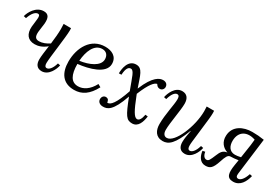

<svg xmlns="http://www.w3.org/2000/svg" viewBox="27 -1194 2707 1887"><g transform="rotate(30 1380.5 -250.0)"><path d="M541.5 -135.7C521.5 -64.9 490.2 -40 468.3 -40C447.3 -40 441.4 -60.1 441.4 -84C441.4 -146 480.5 -397.9 480.5 -474.1C480.5 -484.9 480.5 -491.2 479.5 -500H395.5C396.5 -480.5 397.5 -461.9 397.5 -442.4C397.5 -391.6 391.1 -330.1 383.8 -271.5C348.6 -247.6 307.1 -231 271 -231C226.6 -231 215.3 -256.3 218.8 -307.6C221.2 -341.3 229 -374 231.9 -409.2C236.8 -475.1 221.2 -511.2 166.5 -511.2C78.1 -511.2 29.3 -417.5 18.1 -370.6L46.4 -364.3C70.3 -435.5 103 -461.4 127 -461.4C148.9 -461.4 149.9 -439.5 147.9 -414.6C146 -380.4 139.2 -349.1 137.2 -320.3C131.3 -236.3 167.5 -184.1 247.1 -184.1C287.1 -184.1 332 -197.3 379.4 -237.3C370.6 -171.9 362.3 -112.8 362.3 -79.1C362.3 -24.9 385.3 11.2 439.5 11.2C519.5 11.2 560.5 -83 569.3 -129.9Z M987.3 -159.7C943.4 -75.7 881.3 -39.1 823.2 -39.1C744.6 -39.1 709.5 -103 709 -227.1C833.5 -240.7 1003.9 -285.6 1003.9 -396C1003.9 -481.4 935.1 -511.2 864.3 -511.2C700.2 -511.2 621.1 -359.9 621.1 -205.1C621.1 -75.2 679.2 11.2 806.2 11.2C897 11.2 964.4 -36.1 1020 -141.1ZM850.1 -477.1C897.9 -477.1 921.4 -443.4 921.4 -400.9C921.4 -323.7 814.9 -277.3 710 -263.2C717.3 -370.6 758.3 -477.1 850.1 -477.1Z M1342.8 -314.5C1298.3 -441.4 1286.6 -511.2 1214.4 -511.2C1124 -511.2 1108.4 -404.3 1108.4 -350.6L1137.2 -351.6C1141.1 -430.2 1164.1 -450.2 1188 -450.2C1223.6 -450.2 1236.8 -389.6 1289.1 -252C1234.4 -90.8 1189.9 -37.1 1152.8 -44.9C1151.9 -61 1146.5 -85.9 1114.7 -85.9C1092.8 -85.9 1074.2 -67.9 1074.2 -39.6C1074.2 -9.8 1097.7 11.2 1135.7 11.2C1185.1 11.2 1240.7 -6.3 1308.1 -201.7H1309.1C1379.9 -21.5 1400.4 11.2 1466.3 11.2C1533.2 11.2 1557.1 -57.6 1566.4 -125.5L1538.1 -128.9C1528.3 -75.7 1511.2 -49.8 1487.3 -49.8C1454.1 -49.8 1421.4 -110.8 1368.2 -247.1L1361.3 -264.6C1418.5 -405.8 1459.5 -445.3 1487.3 -449.2C1493.2 -440.4 1503.4 -419.4 1533.2 -419.4C1556.2 -419.4 1574.2 -439.5 1574.2 -462.4C1574.2 -490.2 1555.2 -511.2 1520 -511.2C1482.9 -511.2 1414.6 -488.3 1343.8 -314.5Z M1637.7 -364.3C1657.7 -435.1 1686 -460.9 1708 -460.9C1731.9 -460.9 1734.9 -439 1734.9 -414.1C1734.9 -356.9 1703.1 -230 1703.1 -119.1C1703.1 -49.8 1732.4 11.2 1812.5 11.2C1877.4 11.2 1933.1 -30.8 2001 -212.9H2003.9C1994.1 -163.1 1985.8 -116.7 1985.8 -79.1C1985.8 -24.9 2008.8 11.2 2063 11.2C2143.1 11.2 2184.1 -83 2192.9 -129.9L2165 -135.7C2145 -64.9 2113.8 -40 2091.8 -40C2070.8 -40 2064.9 -60.1 2064.9 -84C2064.9 -113.8 2065.9 -113.8 2084 -270C2099.1 -396 2104 -439.9 2104 -474.1C2104 -484.9 2104 -491.2 2103 -500H2019C2020 -482.9 2021 -466.8 2021 -446.8C2021 -277.8 1923.8 -36.1 1832 -36.1C1793 -36.1 1785.2 -76.2 1785.2 -99.1C1785.2 -183.1 1817.9 -337.9 1817.9 -414.1C1817.9 -476.1 1790 -511.2 1736.8 -511.2C1656.7 -511.2 1619.1 -417 1609.9 -370.1Z M2718.8 -136.2C2695.8 -65.4 2664.1 -39.6 2642.1 -39.6C2619.1 -39.6 2613.3 -55.7 2616.7 -84.5L2668.5 -497.1C2617.7 -504.9 2584.5 -507.8 2533.2 -507.8C2432.1 -507.8 2331.1 -460.4 2326.7 -347.7C2323.2 -275.4 2365.2 -228.5 2421.4 -210.4C2374 -205.1 2355.5 -174.8 2338.4 -132.3C2308.6 -59.6 2300.8 -48.8 2282.2 -45.9C2261.7 -42.5 2235.8 -58.1 2229 -107.9L2200.7 -102.1C2207 -45.9 2234.9 10.7 2296.9 10.7C2348.1 10.7 2374 -6.8 2404.3 -99.1C2424.8 -163.1 2438.5 -188 2464.4 -190.9C2493.2 -191.4 2522.5 -194.3 2554.7 -199.2L2544.9 -138.7C2530.3 -44.4 2536.6 10.7 2611.8 10.7C2691.4 10.7 2730 -60.5 2746.6 -130.4ZM2560.5 -236.8C2533.7 -231 2514.2 -228 2495.1 -228C2433.6 -228 2406.7 -276.4 2407.7 -337.4C2409.7 -446.8 2492.7 -487.3 2590.3 -453.1C2587.4 -415.5 2584.5 -388.7 2560.5 -236.8Z"/></g></svg>

Font: Lora Italic
Style: Regular
Weight: 400
Italic angle: -3°
Designer: Olga Karpushina, Alexei Vanyashin
Foundry: Cyreal
Version: Version 1.011;PS 001.011;hotconv 1.0.70;makeotf.lib2.5.58329